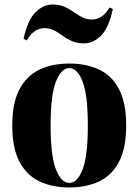

<svg xmlns="http://www.w3.org/2000/svg" viewBox="-20 -812 610 846"><path d="M285 -532Q360 -532 416.5 -505.5Q473 -479 504.5 -419Q536 -359 536 -259Q536 -159 504.5 -99Q473 -39 416.5 -12.5Q360 14 285 14Q211 14 154.5 -12.5Q98 -39 66 -99Q34 -159 34 -259Q34 -359 66 -419Q98 -479 154.5 -505.5Q211 -532 285 -532ZM285 -512Q250 -512 226.5 -452.5Q203 -393 203 -259Q203 -125 226.5 -65.5Q250 -6 285 -6Q321 -6 344 -65.5Q367 -125 367 -259Q367 -393 344 -452.5Q321 -512 285 -512ZM211 -792Q243 -792 265 -782Q287 -772 305 -759Q323 -746 342 -736Q361 -726 386 -726Q407 -726 426.5 -738.5Q446 -751 463 -779L477 -772Q460 -691 426 -656Q392 -621 351 -621Q319 -621 296.5 -631Q274 -641 256 -654.5Q238 -668 219 -678Q200 -688 175 -688Q154 -688 134.5 -675.5Q115 -663 98 -634L84 -641Q101 -722 135.5 -757Q170 -792 211 -792Z"/></svg>

Font: Playfair Display ExtraBold
Style: Regular
Weight: 800
Designer: Claus Eggers Sørensen
Foundry: Claus Eggers Sørensen
Version: Version 1.203